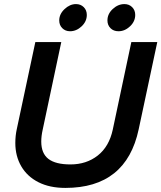

<svg xmlns="http://www.w3.org/2000/svg" viewBox="-20 -905 790 940"><path d="M270 -805Q270 -836 296 -860.5Q322 -885 352 -885Q375 -885 390 -870Q405 -855 405 -832Q405 -800 379.5 -776Q354 -752 323 -752Q300 -752 285 -767Q270 -782 270 -805ZM506 -805Q506 -837 532 -861Q558 -885 589 -885Q612 -885 627 -870Q642 -855 642 -832Q642 -800 616.5 -776Q591 -752 560 -752Q536 -752 521 -767Q506 -782 506 -805ZM55 -205Q55 -240 62 -272L153 -699H280L189 -270Q182 -239 182 -212Q182 -154 217 -127Q252 -100 325 -100Q403 -100 458.5 -143.5Q514 -187 532 -270L623 -699H750L659 -272Q598 15 300 15Q223 15 168 -13Q113 -41 84 -91Q55 -141 55 -205Z"/></svg>

Font: Prompt Medium
Style: Italic
Weight: 500
Italic angle: -12°
Designer: Katatrad Team
Foundry: CadsonDemak
Version: Version 1.001